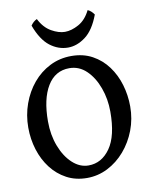

<svg xmlns="http://www.w3.org/2000/svg" viewBox="-94 -922 803 1007"><g transform="rotate(-10 307.5 -418.5)"><path d="M288.1 14.6Q227.5 14.6 179.7 -11Q131.8 -36.6 98.1 -80.6Q64.5 -124.5 46.9 -180.9Q29.3 -237.3 29.3 -298.8Q29.3 -365.2 50.8 -425Q72.3 -484.9 110.8 -531Q149.4 -577.1 201.9 -603.5Q254.4 -629.9 316.4 -629.9Q379.4 -629.9 427.7 -603.5Q476.1 -577.1 509 -532.5Q542 -487.8 558.6 -431.6Q575.2 -375.5 575.2 -315.9Q575.2 -249.5 552.5 -189.9Q529.8 -130.4 490 -84.2Q450.2 -38.1 398.2 -11.7Q346.2 14.6 288.1 14.6ZM307.1 -48.8Q377 -48.8 422.4 -113.3Q467.8 -177.7 467.8 -307.1Q467.8 -374.5 446 -434.3Q424.3 -494.1 385.5 -531.5Q346.7 -568.8 294.9 -568.8Q219.2 -568.8 178 -500.7Q136.7 -432.6 136.7 -313Q136.7 -240.2 159.9 -180.2Q183.1 -120.1 221.9 -84.5Q260.7 -48.8 307.1 -48.8ZM308.6 -676.3Q256.8 -676.3 212.6 -710.2Q168.5 -744.1 139.2 -822.8Q152.8 -843.3 172.4 -852.1Q196.8 -803.7 235.4 -782Q273.9 -760.3 306.6 -760.3Q341.3 -760.3 380.1 -781.7Q418.9 -803.2 442.9 -852.1Q461.9 -843.8 476.1 -822.8Q446.8 -744.1 401.6 -710.2Q356.4 -676.3 308.6 -676.3Z"/></g></svg>

Font: David Libre Medium
Style: Regular
Weight: 500
Designer: Ismar David, J. Victor Gaultney, Annie Olsen and Meir Sadan
Foundry: Monotype Imaging Inc. & SIL International
Version: Version 1.100; ttfautohint (v1.8.4.7-5d5b)